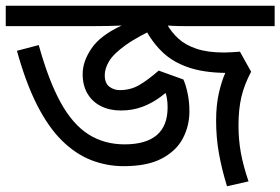

<svg xmlns="http://www.w3.org/2000/svg" viewBox="-30 -642 977 669"><path d="M401 -63Q342 -63 288 -84Q234 -105 186.5 -151.5Q139 -198 99.5 -275.5Q60 -353 29 -465L105 -485Q139 -362 181 -285.5Q223 -209 278 -174Q333 -139 404 -139Q478 -139 516 -171Q554 -203 554 -268Q554 -299 546 -321Q538 -343 530 -358H590Q562 -329 531.5 -306Q501 -283 466.5 -270Q432 -257 391 -257Q352 -257 322 -272Q292 -287 275 -315.5Q258 -344 258 -384Q258 -428 289 -473.5Q320 -519 394 -553Q374 -552 348.5 -551.5Q323 -551 298 -551H-10V-622H927V-551H614Q590 -551 571 -552Q552 -553 535 -554Q451 -516 408 -485Q365 -454 350 -428.5Q335 -403 335 -380Q335 -352 351 -340Q367 -328 387 -328Q425 -328 455 -345.5Q485 -363 523 -396L609 -365Q618 -345 624 -315.5Q630 -286 630 -254Q630 -204 607.5 -160.5Q585 -117 534.5 -90Q484 -63 401 -63ZM801 -205Q801 -156 809 -111Q817 -66 836 -10L761 7Q743 -51 733 -106.5Q723 -162 723 -222Q723 -275 732.5 -317Q742 -359 755 -388Q679 -389 625.5 -407.5Q572 -426 536 -460.5Q500 -495 475 -543L551 -559Q567 -530 591.5 -507.5Q616 -485 655 -472Q694 -459 751 -459Q765 -459 778 -460Q791 -461 806 -462L845 -392Q821 -347 811 -304Q801 -261 801 -205Z"/></svg>

Font: bangla15
Style: Regular
Weight: 400
Designer: Jelle Bosma - Monotype Design Team
Foundry: Monotype Imaging Inc.
Version: Version 2.006